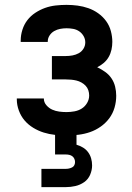

<svg xmlns="http://www.w3.org/2000/svg" viewBox="-20 -548 540 788"><path d="M253 8Q229 8 205.5 5.5Q182 3 159.5 -4Q137 -11 116.5 -23.5Q96 -36 81 -53.5Q66 -71 57.5 -94Q49 -117 49 -140V-144H160V-143Q160 -128 170.5 -116Q181 -104 194.5 -98Q208 -92 223 -90Q238 -88 253 -88Q269 -88 285.5 -91Q302 -94 315.5 -102.5Q329 -111 337.5 -125.5Q346 -140 346 -156Q346 -167 342.5 -177.5Q339 -188 331.5 -196Q324 -204 314 -209.5Q304 -215 293.5 -217.5Q283 -220 272 -221Q261 -222 250 -222H193V-318H250Q264 -318 277.5 -320.5Q291 -323 303 -329.5Q315 -336 322.5 -348Q330 -360 330 -374Q330 -388 323 -400Q316 -412 305 -419.5Q294 -427 280.5 -429.5Q267 -432 253 -432Q240 -432 227 -429.5Q214 -427 202.5 -420.5Q191 -414 183.5 -402.5Q176 -391 176 -378V-376H65V-382Q65 -404 72 -426Q79 -448 92.5 -465.5Q106 -483 125 -495.5Q144 -508 165 -515.5Q186 -523 208.5 -525.5Q231 -528 253 -528Q276 -528 298.5 -525Q321 -522 342.5 -514.5Q364 -507 383 -493.5Q402 -480 415.5 -461.5Q429 -443 435 -420.5Q441 -398 441 -376Q441 -360 437.5 -344Q434 -328 426 -314Q418 -300 405.5 -289.5Q393 -279 379 -272Q396 -264 411.5 -253Q427 -242 437.5 -226.5Q448 -211 452.5 -192.5Q457 -174 457 -155Q457 -130 450 -106Q443 -82 428.5 -62.5Q414 -43 393.5 -28.5Q373 -14 350 -6Q327 2 302.5 5Q278 8 253 8ZM150 220V145H250Q257 145 263.5 143.5Q270 142 276 139Q282 136 285 130Q288 124 288 117Q288 110 285 103.5Q282 97 276.5 93Q271 89 264 87.5Q257 86 250 86H206V-88H294V46Q308 50 320.5 57.5Q333 65 341.5 76.5Q350 88 354 102Q358 116 358 131Q358 150 350 169Q342 188 325.5 199.5Q309 211 289.5 215.5Q270 220 250 220Z"/></svg>

Font: Iosevka Term
Style: Bold
Weight: 700
Monospace: yes
Designer: Belleve Invis
Foundry: Belleve Invis
Version: Version 30.0.1